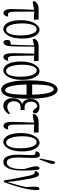

<svg xmlns="http://www.w3.org/2000/svg" viewBox="1066 -1935 963 3143"><g transform="rotate(90 1547.5 -363.5)"><path d="M246.6 2.9Q234.4 33.7 221.4 47.6Q208.5 61.5 189.5 61.5Q167.5 61.5 153.3 46.9Q123.5 16.1 123.5 -81.1Q123.5 -161.6 128.9 -269Q131.8 -320.8 133.3 -362.8Q134.8 -404.8 136.7 -440.9Q68.8 -423.8 0.5 -417Q-2 -430.7 -4.4 -453.6Q13.7 -476.6 33 -490.2Q52.2 -503.9 78.1 -509Q104 -514.2 140.1 -514.2H296.9Q297.9 -471.2 298.8 -437.5Q282.7 -437 267.1 -437Q216.3 -437 165 -442.9Q166.5 -274.9 168 -116.7Q168.9 -55.7 180.2 -34.2Q192.4 -11.2 215.3 -11.2Q228.5 -11.2 242.7 -19Q244.6 -2.9 246.6 2.9Z M460.9 17.1Q493.2 17.1 514.9 -14.4Q536.6 -45.9 546.4 -97.4Q556.2 -148.9 556.2 -211.9Q556.2 -298.8 543 -358.9Q529.8 -418.9 506.6 -450.7Q483.4 -482.4 452.6 -482.4Q420.4 -482.4 399.4 -449.2Q379.4 -417.5 369.1 -365.2Q358.9 -313 358.9 -250Q358.9 -163.1 372.3 -103.5Q385.7 -43.9 408.7 -13.4Q431.6 17.1 460.9 17.1ZM306.6 -226.1Q306.6 -297.4 319.8 -353.5Q333 -409.7 356.2 -448.5Q379.4 -487.3 406.7 -508.1Q434.1 -528.8 464.4 -528.8Q503.4 -528.8 535.4 -495.8Q567.4 -462.9 587.2 -398.2Q606.9 -333.5 606.9 -240.2Q606.9 -168.9 594.2 -112.1Q581.5 -55.2 558.6 -16.4Q535.6 22.5 508.5 43Q481.4 63.5 452.1 63.5Q413.1 63.5 379.6 31.7Q346.2 0 326.4 -65.2Q306.6 -130.4 306.6 -226.1Z M862.8 27.8Q846.7 -7.8 846.7 -81.1Q846.7 -122.1 847.7 -169.9Q848.6 -214.8 849.6 -269.5Q850.6 -314.5 854.5 -443.4H739.7Q739.7 -418 738.8 -346.7Q737.8 -275.4 737.8 -227.1Q737.8 -179.2 734.4 -77.6Q731.4 -2 713.4 30.3Q696.3 61.5 668.9 61.5Q652.3 61.5 641.4 47.1Q630.4 32.7 630.4 6.3Q630.4 -14.2 634 -25.6Q637.7 -37.1 643.6 -46.4Q654.3 -50.8 666.5 -52.7Q694.8 -57.6 706.5 -59.1Q710.9 -133.3 712.9 -196.8Q713.9 -238.8 715.3 -290.5Q716.3 -332.5 717.8 -384.3Q718.3 -408.2 718.8 -441.9Q667.5 -424.8 616.2 -417Q613.8 -430.2 611.3 -453.6Q627.9 -476.1 644.3 -489.3Q660.6 -502.4 683.3 -508.3Q706.1 -514.2 741.2 -514.2H974.1Q974.6 -471.2 975.1 -438Q963.9 -437.5 952.6 -437Q918.9 -437 885.3 -442.4Q887.7 -274.4 890.6 -116.7Q892.1 -55.7 902.8 -34.2Q914.6 -11.2 939 -11.2Q947.3 -11.2 954.3 -13.7Q961.4 -16.1 966.3 -18.6Q968.3 -2.9 970.2 2.9Q958 33.7 944.6 47.6Q931.2 61.5 912.1 61.5Q878.4 61.5 862.8 27.8Z M1137.2 17.1Q1169.4 17.1 1191.2 -14.4Q1212.9 -45.9 1222.7 -97.4Q1232.4 -148.9 1232.4 -211.9Q1232.4 -298.8 1219.2 -358.9Q1206.1 -418.9 1182.9 -450.7Q1159.7 -482.4 1128.9 -482.4Q1096.7 -482.4 1075.7 -449.2Q1055.7 -417.5 1045.4 -365.2Q1035.2 -313 1035.2 -250Q1035.2 -163.1 1048.6 -103.5Q1062 -43.9 1085 -13.4Q1107.9 17.1 1137.2 17.1ZM982.9 -226.1Q982.9 -297.4 996.1 -353.5Q1009.3 -409.7 1032.5 -448.5Q1055.7 -487.3 1083 -508.1Q1110.4 -528.8 1140.6 -528.8Q1179.7 -528.8 1211.7 -495.8Q1243.7 -462.9 1263.4 -398.2Q1283.2 -333.5 1283.2 -240.2Q1283.2 -168.9 1270.5 -112.1Q1257.8 -55.2 1234.9 -16.4Q1211.9 22.5 1184.8 43Q1157.7 63.5 1128.4 63.5Q1089.4 63.5 1055.9 31.7Q1022.5 0 1002.7 -65.2Q982.9 -130.4 982.9 -226.1Z M1407.2 -3.9Q1427.7 34.2 1451.7 34.2Q1469.2 34.2 1482.7 17.8Q1496.1 1.5 1505.9 -39.1Q1525.4 -119.1 1526.4 -316.9H1359.4Q1361.3 -205.1 1372.1 -132.3Q1385.7 -43.9 1407.2 -3.9ZM1386.2 75.7Q1358.4 52.7 1337.2 2Q1315.9 -48.8 1303.7 -135Q1291.5 -221.2 1291.5 -353Q1291.5 -484.9 1303.2 -575.7Q1314.9 -665 1336.2 -720.2Q1357.4 -775.4 1385 -800Q1412.6 -824.7 1443.8 -824.7Q1475.1 -824.7 1502.2 -798.8Q1529.3 -772.9 1549.3 -717.3Q1569.8 -661.1 1581.1 -570.8Q1592.3 -480.5 1592.3 -349.4Q1592.3 -218.3 1580.6 -130.6Q1568.8 -43 1548.3 6.8Q1527.8 56.2 1500.5 77.1Q1473.1 98.1 1443.6 98.1Q1414.1 98.1 1386.2 75.7ZM1480.5 -721.7Q1460.9 -761.7 1440.4 -761.7Q1421.9 -761.7 1406.7 -744.6Q1391.6 -727.5 1380.6 -685.3Q1369.6 -643.1 1364.5 -573Q1359.4 -502.9 1358.9 -408.7H1525.9Q1523.9 -516.1 1513.7 -588.9Q1501 -679.2 1480.5 -721.7Z M1642.6 -227.1Q1654.8 -236.3 1668.9 -241.2Q1674.8 -238.8 1680.7 -245.6Q1674.8 -243.2 1668.9 -250.5Q1656.2 -255.4 1646 -263.2Q1621.6 -281.2 1608.2 -311.5Q1594.7 -341.8 1594.7 -379.4Q1594.7 -422.4 1608.9 -455.8Q1623 -489.3 1652.3 -509Q1681.6 -528.8 1729 -528.8Q1753.9 -528.8 1774.2 -521.5Q1794.4 -514.2 1809.3 -501.2Q1824.2 -488.3 1832 -470.7Q1832 -449.7 1824.2 -433.6Q1817.4 -418.5 1803.2 -418.5Q1796.4 -418.5 1791 -421.9Q1778.8 -429.7 1755.9 -457Q1741.7 -470.2 1727.1 -493.2Q1725.6 -488.3 1724.6 -493.2Q1699.2 -492.2 1681.2 -481.4Q1661.1 -469.2 1650.6 -446Q1640.1 -422.9 1640.1 -390.1Q1640.1 -357.4 1650.6 -333.7Q1661.1 -310.1 1681.9 -297.1Q1702.6 -284.2 1734.4 -284.2Q1744.1 -284.2 1754.4 -285.2Q1764.6 -286.1 1776.9 -286.6Q1776.9 -247.6 1776.9 -217.8Q1763.2 -219.7 1755.4 -220Q1747.6 -220.2 1740.7 -220.2Q1710 -220.2 1688.7 -210.9Q1667.5 -201.7 1655.8 -184.6Q1633.3 -152.8 1633.3 -108.4Q1633.3 -77.6 1643.6 -53.5Q1653.8 -29.3 1673.8 -15.6Q1693.8 -2 1722.2 -2Q1750.5 -2 1777.6 -11.5Q1804.7 -21 1835 -50.3Q1839.4 -34.2 1843.3 -28.3Q1827.1 2.4 1805.7 22Q1759.8 63.5 1709.5 63.5Q1673.3 63.5 1644.5 46.1Q1615.7 28.8 1599.1 -4.9Q1582.5 -38.6 1582.5 -86.7Q1582.5 -134.8 1598.6 -170.7Q1614.7 -206.5 1642.6 -227.1Z M2094.2 2.9Q2082 33.7 2069.1 47.6Q2056.2 61.5 2037.1 61.5Q2015.1 61.5 2001 46.9Q1971.2 16.1 1971.2 -81.1Q1971.2 -161.6 1976.6 -269Q1979.5 -320.8 1981 -362.8Q1982.4 -404.8 1984.4 -440.9Q1916.5 -423.8 1848.1 -417Q1845.7 -430.7 1843.3 -453.6Q1861.3 -476.6 1880.6 -490.2Q1899.9 -503.9 1925.8 -509Q1951.7 -514.2 1987.8 -514.2H2144.5Q2145.5 -471.2 2146.5 -437.5Q2130.4 -437 2114.7 -437Q2064 -437 2012.7 -442.9Q2014.2 -274.9 2015.6 -116.7Q2016.6 -55.7 2027.8 -34.2Q2040 -11.2 2063 -11.2Q2076.2 -11.2 2090.3 -19Q2092.3 -2.9 2094.2 2.9Z M2308.6 17.1Q2340.8 17.1 2362.5 -14.4Q2384.3 -45.9 2394 -97.4Q2403.8 -148.9 2403.8 -211.9Q2403.8 -298.8 2390.6 -358.9Q2377.4 -418.9 2354.2 -450.7Q2331.1 -482.4 2300.3 -482.4Q2268.1 -482.4 2247.1 -449.2Q2227.1 -417.5 2216.8 -365.2Q2206.5 -313 2206.5 -250Q2206.5 -163.1 2220 -103.5Q2233.4 -43.9 2256.3 -13.4Q2279.3 17.1 2308.6 17.1ZM2154.3 -226.1Q2154.3 -297.4 2167.5 -353.5Q2180.7 -409.7 2203.9 -448.5Q2227.1 -487.3 2254.4 -508.1Q2281.7 -528.8 2312 -528.8Q2351.1 -528.8 2383.1 -495.8Q2415 -462.9 2434.8 -398.2Q2454.6 -333.5 2454.6 -240.2Q2454.6 -168.9 2441.9 -112.1Q2429.2 -55.2 2406.2 -16.4Q2383.3 22.5 2356.2 43Q2329.1 63.5 2299.8 63.5Q2260.7 63.5 2227.3 31.7Q2193.8 0 2174.1 -65.2Q2154.3 -130.4 2154.3 -226.1Z M2454.1 -489.3Q2462.9 -509.8 2477.5 -522.2Q2492.2 -534.7 2511.5 -534.7Q2530.8 -534.7 2542 -521Q2553.2 -507.3 2557.1 -486.1Q2561 -464.8 2561 -441.4Q2561 -345.7 2556.2 -261.7Q2553.7 -219.7 2553.7 -181.2Q2553.7 -93.8 2570.8 -49.3Q2588.4 7.3 2636.7 7.3Q2667 7.3 2691.4 -19.8Q2715.8 -46.9 2729.2 -96.9Q2742.7 -147 2742.7 -217.8Q2742.7 -239.3 2741.9 -257.1Q2741.2 -274.9 2740.7 -286.1Q2729.5 -320.8 2718.8 -365.2Q2707 -406.7 2702.4 -428.2Q2697.8 -449.7 2697.8 -467.8Q2697.8 -497.1 2707.5 -512.9Q2717.3 -528.8 2729.5 -528.8Q2737.3 -528.8 2742.4 -525.1Q2747.6 -521.5 2752 -514.6Q2761.7 -463.4 2764.9 -395Q2768.1 -326.7 2768.1 -251Q2768.1 -164.1 2757.1 -103.3Q2746.1 -42.5 2726.6 -6.3Q2707 29.8 2682.1 46.6Q2657.2 63.5 2630.4 63.5Q2592.3 63.5 2565.4 41Q2538.6 15.6 2523.4 -38.6Q2508.8 -87.4 2508.3 -168Q2508.3 -206.5 2510.3 -247.1Q2510.3 -247.1 2512.7 -305.2Q2515.1 -363.3 2515.1 -394Q2515.1 -424.8 2510.7 -442.4Q2504.9 -462.9 2482.9 -462.9Q2469.7 -462.9 2461.4 -460Q2458 -480 2454.1 -489.3ZM2645.5 -683.6 2585.4 -526.9 2571.3 -538.6 2609.9 -739.3Q2615.7 -765.6 2622.8 -774.9Q2629.9 -784.2 2636.7 -784.2Q2646.5 -784.2 2653.3 -773.4Q2660.2 -762.7 2660.2 -745.8Q2660.2 -729 2656.7 -717.3Q2653.3 -705.6 2645.5 -683.6Z M2776.4 -475.1Q2794.9 -505.4 2812.5 -516.1Q2822.3 -522 2830.6 -522Q2843.8 -522 2856.7 -506.1Q2869.6 -490.2 2881.6 -453.9Q2893.6 -417.5 2903.3 -355Q2932.6 -191.9 2942.9 -110.8Q2949.2 -63 2955.6 -1.5Q2989.7 -114.3 3009.8 -186.5Q3021 -227.1 3029.8 -270.5Q3029.8 -270.5 3039.1 -314Q3037.6 -327.6 3035.6 -350.6Q3031.2 -403.3 3031.2 -451.2Q3031.2 -491.2 3041 -510.3Q3049.8 -527.8 3063 -527.8Q3071.3 -527.8 3075.7 -524.4Q3080.1 -521 3084.5 -515.6Q3085.9 -506.8 3086.2 -496.3Q3086.4 -485.8 3086.4 -465.3Q3086.4 -416.5 3075.4 -353Q3064.5 -289.6 3044.9 -219.2Q3004.9 -73.2 2957.5 54.2H2929.7Q2914.6 -50.3 2895 -146Q2875.5 -241.7 2855.5 -343.8Q2848.1 -381.8 2840.3 -404.3Q2832.5 -426.8 2823.5 -438.5Q2814.5 -450.2 2801.3 -450.2Q2790.5 -450.2 2781.7 -446.8Q2778.8 -456.1 2776.4 -475.1Z"/></g></svg>

Font: Scarab Serif
Style: Condensed-Light
Weight: 300
Designer: John Roberts
Foundry: Scarab
Version: 1.0